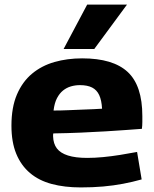

<svg xmlns="http://www.w3.org/2000/svg" viewBox="-20 -809 674 839"><path d="M333 10Q262 10 206 -5Q150 -20 111 -53Q72 -86 51 -137Q30 -188 30 -260Q30 -340 54 -396Q78 -452 120 -487Q162 -522 218 -538Q274 -554 339 -554Q474 -554 538 -494.5Q602 -435 602 -302Q602 -292 602 -276Q602 -260 600 -246Q572 -244 531.5 -241Q491 -238 441 -235Q391 -232 333.5 -229.5Q276 -227 213 -226Q212 -223 212 -220Q212 -217 212 -213Q213 -181 228.5 -160.5Q244 -140 277 -129.5Q310 -119 361 -119Q394 -119 430.5 -122.5Q467 -126 504.5 -132Q542 -138 579 -145L599 -25Q560 -14 518 -6Q476 2 430.5 6Q385 10 333 10ZM214 -326Q247 -326 279 -327.5Q311 -329 339.5 -330Q368 -331 390 -332Q412 -333 426 -334Q424 -371 413.5 -393.5Q403 -416 382.5 -426.5Q362 -437 329 -437Q309 -437 290 -431.5Q271 -426 255.5 -413.5Q240 -401 229 -380Q218 -359 214 -326ZM258 -595 361 -789H535L392 -595Z"/></svg>

Font: Georama SemiExpanded
Style: Bold
Weight: 700
Width: 6
Designer: Jean-Baptiste Levee
Foundry: Production Type
Version: Version 1.001